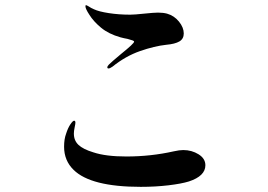

<svg xmlns="http://www.w3.org/2000/svg" viewBox="-20 -728 1040 746"><path d="M397 -466Q397 -471 403 -477Q414 -488 450 -518Q501 -559 501 -566Q501 -569 495 -571Q489 -573 483.5 -574.5Q478 -576 475 -577Q463 -579 448 -583Q402 -596 372.5 -620.5Q343 -645 327 -671Q312 -694 312 -703Q312 -708 314 -708Q316 -708 323 -704Q335 -696 345 -692Q364 -683 403 -677Q442 -671 486 -671Q502 -671 540 -675Q578 -679 594 -679Q614 -679 629 -675Q657 -667 675.5 -644Q694 -621 694 -598Q694 -577 677 -567Q660 -557 626 -554Q580 -549 524 -529.5Q468 -510 417 -469Q407 -462 402 -462Q397 -462 397 -466ZM266 -68Q229 -104 229 -158Q229 -188 237 -209Q244 -231 253.5 -245Q263 -259 268 -259Q273 -259 273 -251Q273 -247 270 -233Q267 -219 267 -209Q267 -182 285 -165Q303 -148 343 -136Q391 -120 471 -120Q566 -120 655 -140Q677 -145 692 -145Q725 -145 751.5 -128.5Q778 -112 778 -86Q778 -44 714 -23Q685 -14 634.5 -8Q584 -2 527 -2Q333 -2 266 -68Z"/></svg>

Font: Shippori Mincho B1
Style: Bold
Weight: 700
Designer: FONTDASU
Foundry: FONTDASU / Google Inc. / but / Adobe
Version: Version 3.110; ttfautohint (v1.8.3)